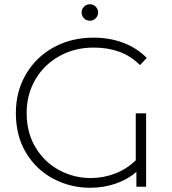

<svg xmlns="http://www.w3.org/2000/svg" viewBox="-20 -883 813 908"><path d="M622 -347H671V0H625V-70Q582 -33 525.5 -14Q469 5 406 5Q314 5 233.5 -37Q153 -79 104 -159Q55 -239 55 -349Q55 -450 102.5 -531.5Q150 -613 233.5 -659Q317 -705 422 -705Q499 -705 563.5 -680.5Q628 -656 674 -609L642 -575Q598 -619 543.5 -638.5Q489 -658 423 -658Q333 -658 260.5 -617.5Q188 -577 147 -506.5Q106 -436 106 -349Q106 -255 148.5 -185Q191 -115 260.5 -78Q330 -41 409 -41Q468 -41 523.5 -62Q579 -83 622 -125ZM366 -824Q366 -840 377.5 -851.5Q389 -863 405 -863Q421 -863 432.5 -851.5Q444 -840 444 -824Q444 -808 432.5 -796.5Q421 -785 405 -785Q388 -785 377 -796.5Q366 -808 366 -824Z"/></svg>

Font: Montserrat Alternates Light
Style: Regular
Weight: 300
Designer: Julieta Ulanovsky
Foundry: Julieta Ulanovsky
Version: Version 7.200